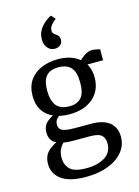

<svg xmlns="http://www.w3.org/2000/svg" viewBox="-127 -723 719 993"><g transform="rotate(-15 232.5 -226.5)"><path d="M435 45Q435 92 405.5 127Q376 162 325 181Q274 200 207 200Q120 200 77 168.5Q34 137 34 85Q34 40 63 14.5Q92 -11 134 -25L157 -18Q138 -3 124 18Q110 39 110 72Q110 109 133.5 133Q157 157 221 157Q282 157 320.5 133Q359 109 359 60Q359 33 343 17.5Q327 2 280 2H187Q129 2 98.5 -16Q68 -34 68 -74Q68 -111 92.5 -131Q117 -151 147 -162L166 -147Q150 -140 140.5 -128.5Q131 -117 131 -99Q131 -77 150 -68Q169 -59 213 -59H302Q368 -59 401.5 -31.5Q435 -4 435 45ZM383 -286Q383 -217 336 -176Q289 -135 209 -135Q160 -135 124 -151Q88 -167 68 -198Q48 -229 48 -275Q48 -326 71.5 -359.5Q95 -393 135 -409.5Q175 -426 223 -426Q295 -426 339 -389Q383 -352 383 -286ZM128 -283Q128 -230 149.5 -202.5Q171 -175 219 -175Q261 -175 282.5 -199Q304 -223 304 -279Q304 -335 282 -360Q260 -385 214 -385Q190 -385 170.5 -376.5Q151 -368 139.5 -346Q128 -324 128 -283ZM343 -360 323 -376Q344 -398 364.5 -412Q385 -426 407 -426Q416 -426 427 -423.5Q438 -421 448 -419V-360ZM170 -548Q170 -583 193 -610.5Q216 -638 247 -653L267 -631Q253 -621 241.5 -607Q230 -593 230 -578Q230 -565 236 -560Q242 -555 246 -552Q252 -549 258.5 -541.5Q265 -534 265 -520Q265 -503 253.5 -492.5Q242 -482 224 -482Q200 -482 184.5 -500.5Q169 -519 170 -548Z"/></g></svg>

Font: Yrsa
Style: Regular
Weight: 400
Designer: Anna Giedrys (Yrsa+Rasa design), David Brezina (Yrsa art-direction, Rasa art-direction, design)
Foundry: Rosetta Type Foundry
Version: Version 2.004